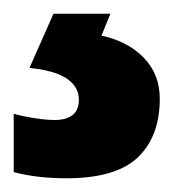

<svg xmlns="http://www.w3.org/2000/svg" viewBox="-52 -20 253 280"><path d="M181 124Q181 179 149 209.5Q117 240 45 240Q2 240 -32 231V146Q-17 150 -0.5 152.5Q16 155 28 155Q44 155 53.5 148Q63 141 63 125Q63 107 46 95Q29 83 -9 79L26 0H109L96 32Q134 40 157.5 64Q181 88 181 124Z"/></svg>

Font: Noto Sans Telugu Condensed ExtraBold
Style: Regular
Weight: 800
Width: 3
Designer: Jelle Bosma - Monotype Design Team
Foundry: Monotype Imaging Inc.
Version: Version 2.005; ttfautohint (v1.8.4.7-5d5b)